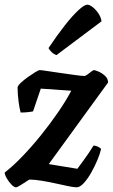

<svg xmlns="http://www.w3.org/2000/svg" viewBox="-38 -799 481 819"><path d="M30 0Q22 0 10.5 -12Q-1 -24 -9.5 -39Q-18 -54 -18 -63Q17 -90 57 -131.5Q97 -173 136.5 -222Q176 -271 210 -320.5Q244 -370 266 -412L136 -421L103 -324Q95 -322 80 -320.5Q65 -319 50 -319Q45 -337 41 -367.5Q37 -398 37 -427Q39 -435 52 -447Q65 -459 82 -471Q99 -483 113 -491.5Q127 -500 132 -500Q138 -500 163.5 -496Q189 -492 221.5 -487.5Q254 -483 282 -479Q310 -475 322 -475Q327 -475 335.5 -481.5Q344 -488 352 -494Q360 -500 363 -500Q367 -500 381.5 -494Q396 -488 409.5 -476Q423 -464 423 -447L170 -99L292 -79Q301 -91 314.5 -109.5Q328 -128 341 -147Q354 -166 361 -178Q370 -178 380.5 -173Q391 -168 393 -163Q389 -144 377.5 -116.5Q366 -89 351 -62.5Q336 -36 319.5 -18Q303 0 289 0Q277 0 253 -5Q229 -10 199.5 -16.5Q170 -23 140 -28Q110 -33 87 -33Q71 -23 53.5 -11.5Q36 0 30 0ZM203 -564Q191 -568 181.5 -577.5Q172 -587 169 -594Q205 -648 238 -690Q271 -732 296.5 -755.5Q322 -779 334 -779Q344 -779 357.5 -768.5Q371 -758 382 -741.5Q393 -725 395 -708Z"/></svg>

Font: Texturina 72pt 72pt ExtraBold
Style: Italic
Weight: 800
Italic angle: -11°
Designer: Guillermo Torres Carreño
Foundry: Omnibus-Type
Version: Version 1.002; ttfautohint (v1.8.3)